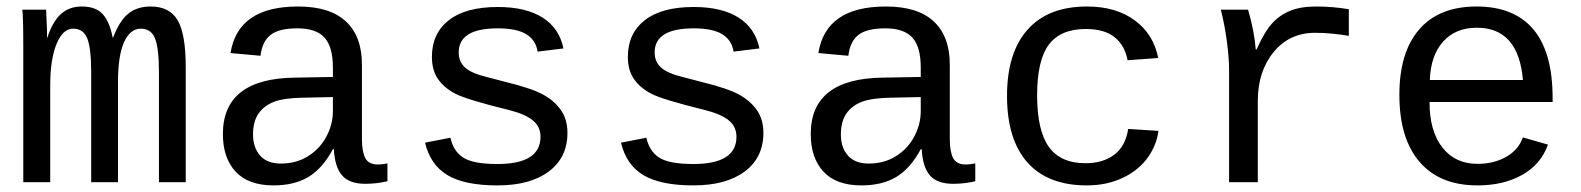

<svg xmlns="http://www.w3.org/2000/svg" viewBox="-20 -558 4841 588"><path d="M259.3 0V-335Q259.3 -410.2 247.3 -440.2Q235.4 -470.2 203.6 -470.2Q172.4 -470.2 153.1 -423.3Q133.8 -376.5 133.8 -296.4V0H51.3V-415.5Q51.3 -507.8 48.3 -528.3H121.1L124 -466.3V-442.9H125Q141.6 -492.7 167 -515.4Q192.4 -538.1 230.5 -538.1Q273.4 -538.1 294.7 -514.6Q315.9 -491.2 325.2 -442.4H326.2Q345.7 -494.1 372.8 -516.1Q399.9 -538.1 441.4 -538.1Q499 -538.1 523.9 -496.1Q548.8 -454.1 548.8 -352.1V0H466.8V-335Q466.8 -410.2 454.8 -440.2Q442.9 -470.2 411.1 -470.2Q378.9 -470.2 360.1 -429.2Q341.3 -388.2 341.3 -306.2V0Z M1137.7 -54.2Q1150.4 -54.2 1166.5 -57.6V-2.9Q1133.3 4.9 1098.6 4.9Q1049.8 4.9 1027.6 -20.8Q1005.4 -46.4 1002.4 -101.1H999.5Q967.8 -42 924.6 -16.1Q881.3 9.8 817.9 9.8Q740.7 9.8 701.7 -32.2Q662.6 -74.2 662.6 -147.5Q662.6 -317.9 884.3 -320.3L999.5 -322.3V-351.1Q999.5 -415 973.6 -443.1Q947.8 -471.2 891.1 -471.2Q833.5 -471.2 808.1 -450.7Q782.7 -430.2 777.8 -387.2L686 -395.5Q708.5 -538.1 892.6 -538.1Q990.2 -538.1 1039.3 -492.4Q1088.4 -446.8 1088.4 -360.4V-132.8Q1088.4 -93.8 1098.6 -74Q1108.9 -54.2 1137.7 -54.2ZM840.3 -57.1Q887.2 -57.1 923.3 -79.6Q959.5 -102.1 979.5 -139.6Q999.5 -177.2 999.5 -217.3V-260.7L906.7 -258.8Q849.1 -257.8 818.8 -246.1Q788.6 -234.4 771.7 -210.2Q754.9 -186 754.9 -146Q754.9 -106 776.6 -81.5Q798.3 -57.1 840.3 -57.1Z M1717.8 -150.9Q1717.8 -75.7 1660.9 -33Q1604 9.8 1503.4 9.8Q1402.8 9.8 1350.3 -21.7Q1297.9 -53.2 1281.7 -121.1L1359.4 -136.2Q1368.7 -94.2 1399.2 -75Q1429.7 -55.7 1503.4 -55.7Q1635.3 -55.7 1635.3 -139.2Q1635.3 -170.4 1611.3 -189.7Q1587.4 -209 1538.1 -221.2Q1409.2 -252.9 1374.5 -271Q1339.8 -289.1 1321.3 -316.2Q1302.7 -343.3 1302.7 -383.8Q1302.7 -455.6 1354.5 -496.1Q1406.2 -536.6 1504.4 -536.6Q1590.3 -536.6 1641.6 -504.2Q1692.9 -471.7 1705.6 -409.7L1626.5 -399.9Q1621.1 -435.1 1591.8 -453.1Q1562.5 -471.2 1504.4 -471.2Q1384.8 -471.2 1384.8 -397.5Q1384.8 -368.2 1405 -350.6Q1425.3 -333 1470.2 -322.3L1528.3 -307.1Q1607.9 -287.6 1642.8 -268.6Q1677.7 -249.5 1697.8 -220.9Q1717.8 -192.4 1717.8 -150.9Z M2317.9 -150.9Q2317.9 -75.7 2261 -33Q2204.1 9.8 2103.5 9.8Q2002.9 9.8 1950.4 -21.7Q1897.9 -53.2 1881.8 -121.1L1959.5 -136.2Q1968.8 -94.2 1999.3 -75Q2029.8 -55.7 2103.5 -55.7Q2235.4 -55.7 2235.4 -139.2Q2235.4 -170.4 2211.4 -189.7Q2187.5 -209 2138.2 -221.2Q2009.3 -252.9 1974.6 -271Q1939.9 -289.1 1921.4 -316.2Q1902.8 -343.3 1902.8 -383.8Q1902.8 -455.6 1954.6 -496.1Q2006.3 -536.6 2104.5 -536.6Q2190.4 -536.6 2241.7 -504.2Q2293 -471.7 2305.7 -409.7L2226.6 -399.9Q2221.2 -435.1 2191.9 -453.1Q2162.6 -471.2 2104.5 -471.2Q1984.9 -471.2 1984.9 -397.5Q1984.9 -368.2 2005.1 -350.6Q2025.4 -333 2070.3 -322.3L2128.4 -307.1Q2208 -287.6 2242.9 -268.6Q2277.8 -249.5 2297.9 -220.9Q2317.9 -192.4 2317.9 -150.9Z M2938 -54.2Q2950.7 -54.2 2966.8 -57.6V-2.9Q2933.6 4.9 2898.9 4.9Q2850.1 4.9 2827.9 -20.8Q2805.7 -46.4 2802.7 -101.1H2799.8Q2768.1 -42 2724.9 -16.1Q2681.6 9.8 2618.2 9.8Q2541 9.8 2502 -32.2Q2462.9 -74.2 2462.9 -147.5Q2462.9 -317.9 2684.6 -320.3L2799.8 -322.3V-351.1Q2799.8 -415 2773.9 -443.1Q2748 -471.2 2691.4 -471.2Q2633.8 -471.2 2608.4 -450.7Q2583 -430.2 2578.1 -387.2L2486.3 -395.5Q2508.8 -538.1 2692.9 -538.1Q2790.5 -538.1 2839.6 -492.4Q2888.7 -446.8 2888.7 -360.4V-132.8Q2888.7 -93.8 2898.9 -74Q2909.2 -54.2 2938 -54.2ZM2640.6 -57.1Q2687.5 -57.1 2723.6 -79.6Q2759.8 -102.1 2779.8 -139.6Q2799.8 -177.2 2799.8 -217.3V-260.7L2707 -258.8Q2649.4 -257.8 2619.1 -246.1Q2588.9 -234.4 2572 -210.2Q2555.2 -186 2555.2 -146Q2555.2 -106 2576.9 -81.5Q2598.6 -57.1 2640.6 -57.1Z M3064 -264.6Q3064 -396.5 3127 -467.3Q3189.9 -538.1 3309.1 -538.1Q3397.9 -538.1 3455.6 -495.4Q3513.2 -452.6 3526.9 -380.4L3433.1 -373.5Q3425.3 -418 3394 -443.6Q3362.8 -469.2 3305.2 -469.2Q3228 -469.2 3192.1 -421.4Q3156.2 -373.5 3156.2 -266.6Q3156.2 -158.2 3192.1 -108.2Q3228 -58.1 3304.7 -58.1Q3357.4 -58.1 3392.1 -84Q3426.8 -109.9 3435.1 -163.1L3527.8 -157.2Q3521.5 -110.4 3492.4 -72Q3463.4 -33.7 3415.5 -12Q3367.7 9.8 3308.6 9.8Q3189 9.8 3126.5 -60.5Q3064 -130.9 3064 -264.6Z M4110.8 -448.2Q4056.2 -457.5 4007.3 -457.5Q3928.7 -457.5 3880.4 -398.4Q3832 -339.4 3832 -248V0H3744.1V-342.3Q3744.1 -379.4 3737.5 -429.7Q3731 -480 3718.8 -528.3H3802.2Q3821.8 -460.9 3825.7 -406.2H3828.1Q3852.5 -460.9 3876 -486.6Q3899.4 -512.2 3931.6 -525.1Q3963.9 -538.1 4010.3 -538.1Q4061 -538.1 4110.8 -529.8Z M4357.9 -245.6Q4357.9 -156.7 4397.2 -106.4Q4436.5 -56.2 4504.9 -56.2Q4555.2 -56.2 4593 -77.9Q4630.9 -99.6 4643.6 -137.2L4720.7 -115.2Q4699.2 -54.7 4641.8 -22.5Q4584.5 9.8 4504.9 9.8Q4389.6 9.8 4327.6 -62Q4265.6 -133.8 4265.6 -267.6Q4265.6 -397.9 4326.4 -468Q4387.2 -538.1 4502 -538.1Q4616.7 -538.1 4675.8 -468.3Q4734.9 -398.4 4734.9 -257.3V-245.6ZM4502.9 -473.1Q4437.5 -473.1 4399.4 -430.4Q4361.3 -387.7 4358.9 -313H4644Q4630.4 -473.1 4502.9 -473.1Z"/></svg>

Font: Cousine
Style: Regular
Weight: 400
Monospace: yes
Designer: Steve Matteson
Foundry: Monotype Imaging Inc.
Version: Version 1.21